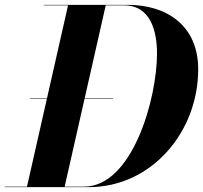

<svg xmlns="http://www.w3.org/2000/svg" viewBox="-58 -770 835 790"><path d="M307.5 0C565.5 0 757.5 -227 757.5 -485C757.5 -663 630.5 -750 467.5 -750H122.5V-748H222L135.5 -366H65V-364H135L53 -2H-37.5V0ZM407 -364V-366H290.5L377 -748H452.5C561.5 -748 588 -642 588 -550C588 -363 486.5 -2 287.5 -2H208L290 -364Z"/></svg>

Font: Bodoni* 96pt
Style: Bold Italic
Weight: 700
Italic angle: -13°
Version: Version 2.3